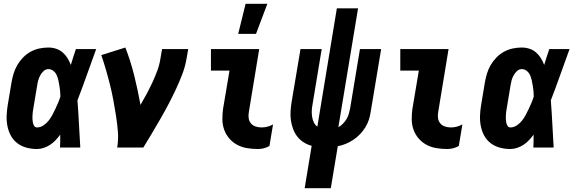

<svg xmlns="http://www.w3.org/2000/svg" viewBox="-20 -779 3040 1014"><path d="M176 8Q147 8 120.5 1Q94 -6 72.5 -22Q51 -38 38 -61.5Q25 -85 19.5 -112Q14 -139 15 -167.5Q16 -196 21 -225L41 -345Q45 -368 52 -391Q59 -414 71.5 -435.5Q84 -457 102 -475.5Q120 -494 142 -506Q164 -518 188 -523Q212 -528 235 -528Q257 -528 276.5 -521.5Q296 -515 311 -502Q326 -489 336.5 -472Q347 -455 354 -436Q360 -457 367 -478Q374 -499 381 -520H488Q463 -452 439 -384Q415 -316 389 -249Q394 -187 397 -124.5Q400 -62 404 0H297Q298 -17 298 -34Q298 -51 298 -68Q287 -53 274 -39Q261 -25 245 -14.5Q229 -4 211 2Q193 8 176 8ZM176 -106Q193 -106 209 -116.5Q225 -127 236.5 -141.5Q248 -156 256.5 -172Q265 -188 272.5 -204Q280 -220 287 -236.5Q294 -253 299 -269Q299 -284 297.5 -298.5Q296 -313 293.5 -327.5Q291 -342 288 -356Q285 -370 279 -383Q273 -396 261.5 -405Q250 -414 235 -414Q221 -414 210 -403.5Q199 -393 192 -380Q185 -367 181.5 -353.5Q178 -340 176 -326L156 -206Q154 -196 153 -186.5Q152 -177 151.5 -167.5Q151 -158 151.5 -148.5Q152 -139 154 -130Q156 -121 161 -113.5Q166 -106 176 -106Z M599 0Q606 -43 602.5 -85.5Q599 -128 592.5 -169Q586 -210 578.5 -250.5Q571 -291 561 -331Q551 -371 539.5 -410.5Q528 -450 515 -488L642 -528Q670 -456 689 -379.5Q708 -303 722 -225Q739 -254 755 -284Q771 -314 785 -344Q799 -374 810.5 -405Q822 -436 827 -468L836 -520H974L965 -468Q958 -427 942.5 -386.5Q927 -346 908.5 -306.5Q890 -267 869.5 -228Q849 -189 827 -151Q805 -113 782.5 -75Q760 -37 737 0Z M1343 8Q1314 8 1286 3.5Q1258 -1 1234 -13.5Q1210 -26 1192 -46.5Q1174 -67 1164.5 -92.5Q1155 -118 1154.5 -146.5Q1154 -175 1158 -204L1192 -406H1094V-520H1349L1294 -186Q1291 -169 1293.5 -153.5Q1296 -138 1306 -126.5Q1316 -115 1331 -110.5Q1346 -106 1362 -106Q1377 -106 1392.5 -110Q1408 -114 1422 -122L1403 -8Q1389 0 1373.5 4Q1358 8 1343 8ZM1238 -600 1277 -759H1392L1332 -600Z M1589 215 1626 -9Q1603 -15 1583.5 -27.5Q1564 -40 1550 -58Q1536 -76 1528 -97.5Q1520 -119 1516.5 -142.5Q1513 -166 1514.5 -190.5Q1516 -215 1520 -240L1567 -520H1679L1630 -224Q1627 -208 1626.5 -192.5Q1626 -177 1628.5 -161.5Q1631 -146 1637.5 -132.5Q1644 -119 1656 -110L1759 -735H1871L1767 -107Q1781 -115 1791.5 -126Q1802 -137 1810 -150Q1818 -163 1822 -177.5Q1826 -192 1829 -206L1881 -520H1993L1938 -190Q1935 -169 1928.5 -148Q1922 -127 1910 -107.5Q1898 -88 1882 -71Q1866 -54 1846.5 -41Q1827 -28 1806.5 -19.5Q1786 -11 1764 -7L1727 215Z M2343 8Q2314 8 2286 3.5Q2258 -1 2234 -13.5Q2210 -26 2192 -46.5Q2174 -67 2164.5 -92.5Q2155 -118 2154.5 -146.5Q2154 -175 2158 -204L2192 -406H2094V-520H2349L2294 -186Q2291 -169 2293.5 -153.5Q2296 -138 2306 -126.5Q2316 -115 2331 -110.5Q2346 -106 2362 -106Q2377 -106 2392.5 -110Q2408 -114 2422 -122L2403 -8Q2389 0 2373.5 4Q2358 8 2343 8Z M2676 8Q2647 8 2620.5 1Q2594 -6 2572.5 -22Q2551 -38 2538 -61.5Q2525 -85 2519.5 -112Q2514 -139 2515 -167.5Q2516 -196 2521 -225L2541 -345Q2545 -368 2552 -391Q2559 -414 2571.5 -435.5Q2584 -457 2602 -475.5Q2620 -494 2642 -506Q2664 -518 2688 -523Q2712 -528 2735 -528Q2757 -528 2776.5 -521.5Q2796 -515 2811 -502Q2826 -489 2836.5 -472Q2847 -455 2854 -436Q2860 -457 2867 -478Q2874 -499 2881 -520H2988Q2963 -452 2939 -384Q2915 -316 2889 -249Q2894 -187 2897 -124.5Q2900 -62 2904 0H2797Q2798 -17 2798 -34Q2798 -51 2798 -68Q2787 -53 2774 -39Q2761 -25 2745 -14.5Q2729 -4 2711 2Q2693 8 2676 8ZM2676 -106Q2693 -106 2709 -116.5Q2725 -127 2736.5 -141.5Q2748 -156 2756.5 -172Q2765 -188 2772.5 -204Q2780 -220 2787 -236.5Q2794 -253 2799 -269Q2799 -284 2797.5 -298.5Q2796 -313 2793.5 -327.5Q2791 -342 2788 -356Q2785 -370 2779 -383Q2773 -396 2761.5 -405Q2750 -414 2735 -414Q2721 -414 2710 -403.5Q2699 -393 2692 -380Q2685 -367 2681.5 -353.5Q2678 -340 2676 -326L2656 -206Q2654 -196 2653 -186.5Q2652 -177 2651.5 -167.5Q2651 -158 2651.5 -148.5Q2652 -139 2654 -130Q2656 -121 2661 -113.5Q2666 -106 2676 -106Z"/></svg>

Font: Iosevka Heavy Oblique
Style: Regular
Weight: 900
Italic angle: -9°
Monospace: yes
Designer: Belleve Invis
Foundry: Belleve Invis
Version: Version 32.5.0; ttfautohint (v1.8.4)